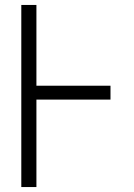

<svg xmlns="http://www.w3.org/2000/svg" viewBox="-20 -755 540 775"><path d="M66 0V-735H127V-409H426V-353H127V0Z"/></svg>

Font: Iosevka Term Curly Light
Style: Regular
Weight: 300
Designer: Belleve Invis
Foundry: Belleve Invis
Version: Version 32.3.0